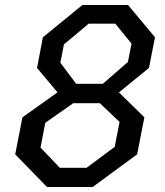

<svg xmlns="http://www.w3.org/2000/svg" viewBox="-20 -750 660 770"><path d="M168.5 0H351.5L530 -131L559 -279.5L457 -379.5L577.5 -477.5L601.5 -600.5L493.5 -730H310.5L152 -600.5L128.5 -477.5L210.5 -379.5L70 -279.5L41 -131ZM142.5 -158 161.5 -257.5 273.5 -336H380.5L459.5 -261L440 -161L327 -77H220ZM222 -498.5 236.5 -572 335.5 -655H442.5L507.5 -575L493 -501.5L392.5 -414H285.5Z"/></svg>

Font: Monaspace Krypton
Style: Italic
Weight: 400
Italic angle: -11°
Designer: Riley Cran & the Lettermatic Team
Foundry: Lettermatic
Version: Version 1.101 (Monaspace Krypton)